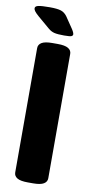

<svg xmlns="http://www.w3.org/2000/svg" viewBox="-100 -914 453 955"><g transform="rotate(10 126.0 -436.5)"><path d="M114 2Q77 2 60.5 -8Q44 -18 44 -36V-664Q44 -682 60.5 -692Q77 -702 114 -702H141Q178 -702 194.5 -692Q211 -682 211 -664V-36Q211 -18 194.5 -8Q178 2 141 2ZM165 -749Q132 -749 115.5 -753Q99 -757 85 -769L24 -821Q8 -835 2.5 -843Q-3 -851 -3 -857Q-3 -868 14 -871.5Q31 -875 71 -875Q109 -875 127.5 -869Q146 -863 159 -845L197 -789Q209 -771 209 -762Q209 -756 202 -752.5Q195 -749 165 -749Z"/></g></svg>

Font: Asap Condensed ExtraBold
Style: Regular
Weight: 800
Width: 3
Designer: Pablo Cosgaya
Foundry: Omnibus-Type
Version: Version 3.001; ttfautohint (v1.8.4.7-5d5b)